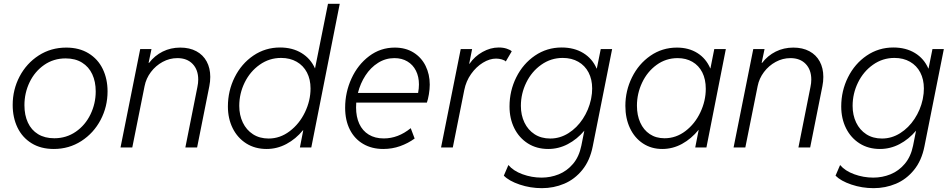

<svg xmlns="http://www.w3.org/2000/svg" viewBox="-20 -772 4983 1005"><path d="M46.4 -222.7Q46.4 -302.7 82.5 -371.6Q118.7 -440.4 182.6 -481.7Q246.6 -522.9 326.7 -522.9Q394.5 -522.9 443.6 -492.9Q492.7 -462.9 517.8 -410.9Q543 -358.9 543 -293.5Q543 -213.4 506.6 -144.3Q470.2 -75.2 405.8 -33.7Q341.3 7.8 261.7 7.8Q193.8 7.8 145.3 -22.2Q96.7 -52.2 71.5 -104.5Q46.4 -156.7 46.4 -222.7ZM481 -293.5Q481 -344.7 462.9 -383.5Q444.8 -422.4 409.4 -444.3Q374 -466.3 323.7 -466.3Q260.3 -466.3 211.2 -432.1Q162.1 -397.9 135 -341.8Q107.9 -285.6 107.9 -221.2Q107.9 -169.4 126 -130.4Q144 -91.3 179.2 -69.8Q214.4 -48.3 264.2 -48.3Q327.1 -48.3 376.7 -82.5Q426.3 -116.7 453.6 -173.3Q481 -230 481 -293.5Z M713.9 -515.1H772.9L757.8 -442.9H760.3Q789.6 -481 831.5 -502Q873.5 -522.9 923.8 -522.9Q972.2 -522.9 1007.6 -503.9Q1043 -484.9 1061.8 -450.2Q1080.6 -415.5 1080.6 -369.6Q1080.6 -345.2 1075.7 -320.8L1011.7 0H950.2L1013.2 -316.4Q1017.6 -336.9 1017.6 -355.5Q1017.6 -406.7 988.3 -437.3Q959 -467.8 908.7 -467.8Q867.7 -467.8 831.3 -448Q794.9 -428.2 769.8 -394.8Q744.6 -361.3 736.8 -321.3L672.4 0H610.8Z M1567.4 -90.3H1565.9Q1528.3 -44.4 1479.2 -18.3Q1430.2 7.8 1375.5 7.8Q1314.9 7.8 1269 -21.2Q1223.1 -50.3 1198 -100.8Q1172.9 -151.4 1172.9 -214.8Q1172.9 -296.4 1208.3 -367.4Q1243.7 -438.5 1306.2 -481Q1368.7 -523.4 1445.8 -523.4Q1510.7 -523.4 1558.3 -494.4Q1606 -465.3 1628.9 -413.6L1696.8 -752H1758.3L1609.4 0H1549.8ZM1605.5 -309.1Q1605.5 -356.4 1586.7 -392.6Q1567.9 -428.7 1533 -448.7Q1498 -468.8 1451.2 -468.8Q1389.6 -468.8 1339.4 -433.3Q1289.1 -397.9 1260.7 -340.1Q1232.4 -282.2 1232.4 -217.8Q1232.4 -169.4 1251 -130.6Q1269.5 -91.8 1304.2 -69.3Q1338.9 -46.9 1386.2 -46.9Q1445.8 -46.9 1496.3 -85.2Q1546.9 -123.5 1576.2 -184.3Q1605.5 -245.1 1605.5 -309.1Z M1786.6 -208Q1786.6 -288.6 1819.8 -361.1Q1853 -433.6 1912.4 -478.3Q1971.7 -522.9 2046.4 -522.9Q2103 -522.9 2144.5 -497.1Q2186 -471.2 2207.8 -427Q2229.5 -382.8 2229.5 -329.1Q2229.5 -305.7 2224.9 -278.1Q2220.2 -250.5 2214.4 -234.9H1844.7Q1843.8 -218.3 1843.8 -209.5Q1843.8 -160.6 1860.6 -124Q1877.4 -87.4 1910.2 -67.4Q1942.9 -47.4 1988.8 -47.4Q2064 -47.4 2129.9 -101.1L2150.4 -46.9Q2116.2 -22 2074.5 -7.1Q2032.7 7.8 1986.3 7.8Q1926.3 7.8 1881.1 -18.6Q1835.9 -44.9 1811.3 -93.5Q1786.6 -142.1 1786.6 -208ZM2168.5 -285.6Q2172.9 -309.1 2172.9 -330.1Q2172.9 -370.6 2157.2 -401.9Q2141.6 -433.1 2112.5 -450.4Q2083.5 -467.8 2044.4 -467.8Q1998 -467.8 1959 -443.1Q1919.9 -418.5 1893.1 -377.2Q1866.2 -335.9 1853.5 -285.6Z M2391.6 -515.1H2451.2L2436 -438.5H2438Q2464.4 -477.1 2505.9 -500.2Q2547.4 -523.4 2590.8 -523.4Q2613.8 -523.4 2632.3 -517.3Q2650.9 -511.2 2658.7 -503.4L2627.4 -450.2Q2622.1 -456.5 2606.9 -460.9Q2591.8 -465.3 2576.7 -465.3Q2543 -465.3 2507.8 -443.8Q2472.7 -422.4 2446 -384.8Q2419.4 -347.2 2410.2 -300.8L2350.1 0H2288.6Z M2617.2 147.5 2641.1 91.8Q2667 122.6 2715.1 140.1Q2763.2 157.7 2814.9 157.7Q2861.8 157.7 2904.8 140.4Q2947.8 123 2979.5 85.7Q3011.2 48.3 3022.9 -9.3L3038.6 -87.9Q3000.5 -43 2952.1 -17.6Q2903.8 7.8 2849.6 7.8Q2789.1 7.8 2743.2 -21.2Q2697.3 -50.3 2672.1 -100.8Q2647 -151.4 2647 -214.8Q2647 -296.4 2682.4 -367.4Q2717.8 -438.5 2780.3 -481Q2842.8 -523.4 2919.9 -523.4Q2985.4 -523.4 3033 -494.4Q3080.6 -465.3 3103 -413.1H3104L3124.5 -515.1H3184.1L3082.5 -5.4Q3067.9 68.4 3028.1 117.4Q2988.3 166.5 2933.3 189.7Q2878.4 212.9 2816.4 212.9Q2755.9 212.9 2700.2 194.1Q2644.5 175.3 2617.2 147.5ZM3073.2 -251 3074.7 -258.8Q3079.6 -282.7 3079.6 -309.1Q3079.6 -356.4 3060.8 -392.6Q3042 -428.7 3007.1 -448.7Q2972.2 -468.8 2925.3 -468.8Q2863.8 -468.8 2813.5 -433.3Q2763.2 -397.9 2734.9 -340.1Q2706.5 -282.2 2706.5 -217.8Q2706.5 -169.4 2725.1 -130.6Q2743.7 -91.8 2778.3 -69.3Q2813 -46.9 2860.4 -46.9Q2911.1 -46.9 2955.6 -75Q3000 -103 3030.8 -149.9Q3061.5 -196.8 3073.2 -251Z M3253.4 -217.8Q3253.4 -296.9 3288.1 -367.2Q3322.8 -437.5 3384.5 -480.2Q3446.3 -522.9 3523.4 -522.9Q3585 -522.9 3630.4 -494.4Q3675.8 -465.8 3697.8 -414.1H3698.7L3718.8 -515.1H3779.3L3677.7 0H3619.1L3637.2 -92.3H3636.7Q3599.1 -45.9 3550.3 -19Q3501.5 7.8 3446.3 7.8Q3389.6 7.8 3345.7 -21Q3301.8 -49.8 3277.6 -101.1Q3253.4 -152.3 3253.4 -217.8ZM3674.3 -307.1Q3674.3 -356.9 3656 -393.1Q3637.7 -429.2 3604.2 -448.5Q3570.8 -467.8 3526.9 -467.8Q3465.8 -467.8 3417 -432.4Q3368.2 -397 3341.1 -339.6Q3314 -282.2 3314 -218.8Q3314 -168.9 3331.3 -130.4Q3348.6 -91.8 3381.1 -70.1Q3413.6 -48.3 3458.5 -48.3Q3518.6 -48.3 3568.1 -86.2Q3617.7 -124 3646 -184.1Q3674.3 -244.1 3674.3 -307.1Z M3922.9 -515.1H3981.9L3966.8 -442.9H3969.2Q3998.5 -481 4040.5 -502Q4082.5 -522.9 4132.8 -522.9Q4181.2 -522.9 4216.6 -503.9Q4252 -484.9 4270.8 -450.2Q4289.6 -415.5 4289.6 -369.6Q4289.6 -345.2 4284.7 -320.8L4220.7 0H4159.2L4222.2 -316.4Q4226.6 -336.9 4226.6 -355.5Q4226.6 -406.7 4197.3 -437.3Q4168 -467.8 4117.7 -467.8Q4076.7 -467.8 4040.3 -448Q4003.9 -428.2 3978.8 -394.8Q3953.6 -361.3 3945.8 -321.3L3881.3 0H3819.8Z M4353.5 147.5 4377.4 91.8Q4403.3 122.6 4451.4 140.1Q4499.5 157.7 4551.3 157.7Q4598.1 157.7 4641.1 140.4Q4684.1 123 4715.8 85.7Q4747.6 48.3 4759.3 -9.3L4774.9 -87.9Q4736.8 -43 4688.5 -17.6Q4640.1 7.8 4585.9 7.8Q4525.4 7.8 4479.5 -21.2Q4433.6 -50.3 4408.4 -100.8Q4383.3 -151.4 4383.3 -214.8Q4383.3 -296.4 4418.7 -367.4Q4454.1 -438.5 4516.6 -481Q4579.1 -523.4 4656.2 -523.4Q4721.7 -523.4 4769.3 -494.4Q4816.9 -465.3 4839.4 -413.1H4840.3L4860.8 -515.1H4920.4L4818.8 -5.4Q4804.2 68.4 4764.4 117.4Q4724.6 166.5 4669.7 189.7Q4614.7 212.9 4552.7 212.9Q4492.2 212.9 4436.5 194.1Q4380.9 175.3 4353.5 147.5ZM4809.6 -251 4811 -258.8Q4815.9 -282.7 4815.9 -309.1Q4815.9 -356.4 4797.1 -392.6Q4778.3 -428.7 4743.4 -448.7Q4708.5 -468.8 4661.6 -468.8Q4600.1 -468.8 4549.8 -433.3Q4499.5 -397.9 4471.2 -340.1Q4442.9 -282.2 4442.9 -217.8Q4442.9 -169.4 4461.4 -130.6Q4480 -91.8 4514.6 -69.3Q4549.3 -46.9 4596.7 -46.9Q4647.5 -46.9 4691.9 -75Q4736.3 -103 4767.1 -149.9Q4797.9 -196.8 4809.6 -251Z"/></svg>

Font: Reddit Sans Chocolate Light
Style: Italic
Weight: 300
Italic angle: -11.25°
Designer: Stephen Hutchings
Version: Version 1.013